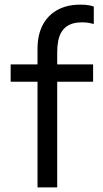

<svg xmlns="http://www.w3.org/2000/svg" viewBox="-20 -809 444 829"><path d="M142 0V-456H26V-531H142V-599.5Q142 -635 150.2 -664.8Q158.5 -694.5 174.2 -717.5Q190 -740.5 212.5 -756.5Q235 -772.5 263.8 -780.8Q292.5 -789 326.5 -789Q351 -789 365.5 -786Q380 -783 385 -780.5V-705.5Q379 -707.5 365 -710Q351 -712.5 335 -712.5Q301 -712.5 279.8 -702Q258.5 -691.5 247 -673.2Q235.5 -655 231.2 -632Q227 -609 227 -584V-531H382V-456H227V0Z"/></svg>

Font: Epilogue
Style: Regular
Weight: 400
Designer: Tyler Finck
Foundry: Etcetera Type Co
Version: Version 2.112